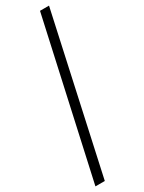

<svg xmlns="http://www.w3.org/2000/svg" viewBox="-231 -790 708 941"><g transform="rotate(-30 123.0 -319.5)"><path d="M0 121 195 -760H246L53 121Z"/></g></svg>

Font: Noto Serif Tamil Condensed
Style: Regular
Weight: 400
Width: 3
Designer: Indian Type Foundry, Tom Grace, and the Monotype Design Team
Foundry: Monotype Imaging Inc.
Version: Version 2.004